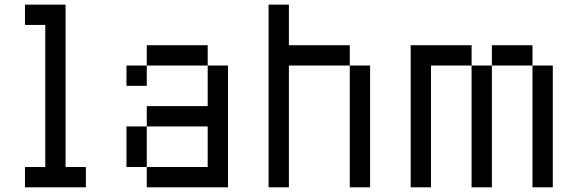

<svg xmlns="http://www.w3.org/2000/svg" viewBox="-20 -801 2471 821"><path d="M173.6 -694.4H86.8V-781.2H260.4V-86.8H347.2V0H86.8V-86.8H173.6Z M868.1 -520.8H607.6V-607.6H868.1ZM868.1 -260.4H607.6V-347.2H868.1V-520.8H954.9V0H607.6V-86.8H868.1ZM607.6 -86.8H520.8V-260.4H607.6ZM607.6 -434H520.8V-520.8H607.6Z M1475.7 0H1562.5V-520.8H1475.7ZM1128.5 0V-781.2H1215.3V-607.6H1475.7V-520.8H1215.3V0Z M2256.9 -520.8H2343.8V0H2256.9ZM2256.9 -520.8H2083.3V-607.6H2256.9ZM1996.5 -520.8H1822.9V0H1736.1V-607.6H1996.5ZM1996.5 -520.8H2083.3V0H1996.5Z"/></svg>

Font: 8-bit Operator+
Style: Regular
Weight: 400
Designer: GrandChaos9000
Foundry: Grand Chaos Productions
Version: Version 1.2.0 - April 24, 2014